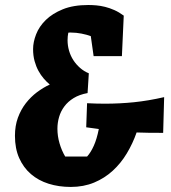

<svg xmlns="http://www.w3.org/2000/svg" viewBox="-20 -719 677 759"><path d="M324.2 -311Q342.3 -310.1 359.6 -309.6Q377 -309.1 394 -309.1Q453.1 -309.1 510 -314.9Q566.9 -320.8 628.9 -335L625 -193.8Q593.3 -193.8 568.1 -194.1Q543 -194.3 520 -195.3Q504.9 -151.9 481.4 -112.8Q458 -73.7 425.8 -44.2Q393.6 -14.6 352.1 2.7Q310.5 20 259.8 20Q212.4 20 172.1 7.3Q131.8 -5.4 102.3 -30.8Q72.8 -56.2 55.9 -94Q39.1 -131.8 39.1 -182.1Q39.1 -221.7 50.8 -253.7Q62.5 -285.6 82 -310.8Q101.6 -335.9 126.2 -354.5Q150.9 -373 176.8 -384.8Q165 -394.5 153.3 -408Q141.6 -421.4 132.1 -438.7Q122.6 -456.1 116.7 -477.5Q110.8 -499 110.8 -524.9Q110.8 -552.7 122.8 -583.5Q134.8 -614.3 160.9 -639.9Q187 -665.5 228.5 -682.4Q270 -699.2 329.1 -699.2Q343.8 -699.2 360.6 -697.8Q377.4 -696.3 395.3 -691.9Q413.1 -687.5 431.9 -679.2Q450.7 -670.9 469.2 -657.2L461.9 -497.1H350.1L338.9 -576.2Q323.2 -582 302 -586.2Q280.8 -590.3 260.3 -590.3Q257.8 -590.3 255.4 -590.3Q252.9 -590.3 250 -589.8Q247.1 -575.2 247.1 -560.1Q247.1 -539.1 252.9 -518.8Q258.8 -498.5 269.8 -481.4Q280.8 -464.4 296.4 -450.7Q312 -437 331.1 -429.2L326.2 -351.1Q293.9 -345.2 271.2 -331.3Q248.5 -317.4 234.4 -298.3Q220.2 -279.3 213.6 -256.6Q207 -233.9 207 -210Q207 -181.2 215.3 -152.6Q223.6 -124 237.8 -100.1H324.2Q338.9 -116.2 350.8 -142.8Q362.8 -169.4 370.6 -209L320.8 -215.8Z"/></svg>

Font: Simonetta
Style: Black Italic
Weight: 900
Italic angle: -2°
Designer: Gayaneh Bagdasaryan
Foundry: Brownfox
Version: Version 1.002